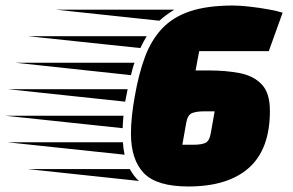

<svg xmlns="http://www.w3.org/2000/svg" viewBox="-270 -660 1059 695"><path d="M707 -259Q707 -120 631 -52.5Q555 15 412 15Q297 15 250.5 -33.5Q204 -82 204 -177Q204 -206 207.5 -240Q211 -274 218 -312Q232 -393 255 -454.5Q278 -516 317.5 -557.5Q357 -599 419 -619.5Q481 -640 574 -640Q598 -640 633.5 -636Q669 -632 702 -626Q735 -620 753 -614L703 -475H451L438 -405H486Q547 -405 597 -395.5Q647 -386 677 -355Q707 -324 707 -259ZM361 -625Q330 -606 307 -585L-68 -625ZM261 -529Q255 -519 249 -508Q243 -497 238 -486L-169 -529ZM217 -433Q213 -423 210 -411.5Q207 -400 204 -388L-215 -433ZM183 -292 -240 -337H192Q191 -332 189.5 -324Q188 -316 183 -292ZM493 -178 507 -257H469Q441 -257 425 -250.5Q409 -244 404 -215L390 -136H429Q458 -136 473 -142.5Q488 -149 493 -178ZM174 -196 -250 -241H177Q176 -229 175 -218Q174 -207 174 -196ZM181 -100 -243 -145H175Q176 -123 181 -100ZM200 -48Q207 -35 215 -24.5Q223 -14 233 -5L-170 -48Z"/></svg>

Font: Faster One
Style: Regular
Weight: 400
Designer: Eduardo Rodriguez Tunni
Foundry: Eduardo Rodriguez Tunni
Version: Version 1.003; ttfautohint (v1.8.4.7-5d5b);gftools[0.9.23]